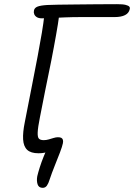

<svg xmlns="http://www.w3.org/2000/svg" viewBox="-20 -725 644 922"><path d="M185 177Q166 177 160.5 160Q155 143 159 121Q163 104 171 78.5Q179 53 190 26Q201 -1 211 -24L234 -9Q225 -4 215 1Q205 6 193 8.5Q181 11 165 11Q128 11 110.5 -5.5Q93 -22 91 -55.5Q89 -89 99 -138Q118 -235 133.5 -314Q149 -393 161 -456Q173 -519 181 -567.5Q189 -616 193 -652L265 -657Q262 -634 258 -608.5Q254 -583 249 -555.5Q244 -528 238.5 -498Q233 -468 226.5 -435Q220 -402 212.5 -366Q205 -330 197 -290Q181 -208 171.5 -160.5Q162 -113 161 -89.5Q160 -66 167 -59Q174 -52 190 -52Q202 -52 214 -55.5Q226 -59 237.5 -62.5Q249 -66 258 -66Q269 -66 274.5 -63Q280 -60 282 -53.5Q284 -47 282 -37Q279 -22 268 7Q257 36 243 70.5Q229 105 218 138Q213 155 205.5 166Q198 177 185 177ZM181 -637Q166 -637 157 -642.5Q148 -648 144.5 -656.5Q141 -665 143 -674Q145 -687 159.5 -693Q174 -699 207 -701Q223 -702 259 -702.5Q295 -703 342.5 -703.5Q390 -704 442 -704.5Q494 -705 542 -705Q570 -705 583.5 -701.5Q597 -698 601 -693Q605 -688 603 -681Q599 -662 580.5 -652.5Q562 -643 530 -643Q492 -643 448.5 -643Q405 -643 369 -643Q329 -643 291.5 -641.5Q254 -640 225 -638.5Q196 -637 181 -637Z"/></svg>

Font: Shantell Sans Light
Style: Italic
Weight: 300
Italic angle: -11°
Designer: Stephen Nixon, Anya Danilova, Shantell Martin
Foundry: Arrow Type
Version: Version 1.008;[ac192a2d6]